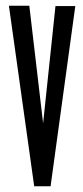

<svg xmlns="http://www.w3.org/2000/svg" viewBox="-20 -644 290 668"><path d="M99 4 11 -624H82L130 -215L173 -623H242L156 4Z"/></svg>

Font: Inconsolata UltraCondensed Bold
Style: Regular
Weight: 700
Width: 1
Monospace: yes
Designer: Raph Levien, Cyreal, Brenton Simpson
Foundry: Raph Levien, Cyreal, Google
Version: Version 3.001; ttfautohint (v1.8.2.53-6de2)